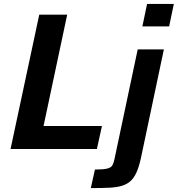

<svg xmlns="http://www.w3.org/2000/svg" viewBox="-20 -763 910 983"><path d="M34 0 181 -688H324L203 -118H502L476 0ZM709 -628 733 -743H870L846 -628ZM445 200 466 105Q509 105 529 100Q549 95 555.5 83Q562 71 566 52L685 -510H819L706 25Q696 76 683.5 108.5Q671 141 653 159.5Q635 178 608 187Q581 196 541 198Q501 200 445 200Z"/></svg>

Font: Saira Thin SemiBold
Style: Italic
Weight: 600
Italic angle: -12°
Version: Version 1.101